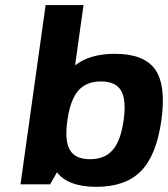

<svg xmlns="http://www.w3.org/2000/svg" viewBox="-20 -720 656 750"><path d="M356 9.8Q246.6 9.8 202.6 -46.9L175.8 0H60.1L158.2 -700.2H306.2L273.4 -464.8Q331.1 -509.8 428.7 -509.8Q543.5 -509.8 586.4 -448.2Q629.4 -386.7 610.4 -250Q591.3 -113.8 531 -52Q470.7 9.8 356 9.8ZM252.9 -134.3Q273.9 -98.1 331.5 -98.1Q389.2 -98.1 420.4 -134.3Q451.7 -170.4 462.9 -250Q474.1 -329.6 453.1 -365.7Q432.1 -401.9 374.5 -401.9Q316.9 -401.9 285.6 -365.7Q254.4 -329.6 243.2 -250Q231.9 -170.4 252.9 -134.3Z"/></svg>

Font: Fivo Sans
Style: Italic
Weight: 700
Designer: Alexander Slobzheninov
Foundry: Alexander Slobzheninov
Version: 1.0